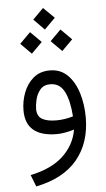

<svg xmlns="http://www.w3.org/2000/svg" viewBox="-61 -698 552 998"><g transform="rotate(-5 215.0 -198.5)"><path d="M147 -603.5 202.6 -659.2 259.3 -603.5 202.6 -546.9ZM227.1 -483.9 283.2 -540 339.4 -483.9 283.2 -427.7ZM68.4 -483.9 124.5 -540 180.7 -483.9 124.5 -427.7ZM308.1 -15.6Q290 -9.8 264.4 -4.9Q238.8 0 218.8 0Q55.2 0 55.2 -137.2Q55.2 -184.6 72 -229.5Q88.9 -274.4 123 -303.7Q157.2 -333 209 -333Q265.1 -333 301.8 -296.4Q338.4 -259.8 356.4 -200.7Q374.5 -141.6 374.5 -73.7Q374.5 58.6 302.7 145.5Q231 232.4 86.9 261.7L63 200.2Q172.9 177.7 233.9 120.6Q294.9 63.5 308.1 -15.6ZM308.6 -84.5Q303.2 -167 279.1 -214.1Q254.9 -261.2 205.1 -261.2Q171.4 -261.2 153.1 -239.5Q134.8 -217.8 127.9 -189Q121.1 -160.2 121.1 -139.6Q121.1 -101.6 147.2 -86.4Q173.3 -71.3 221.2 -71.3Q264.6 -71.3 308.6 -84.5Z"/></g></svg>

Font: Vazir Light UI
Style: Light-UI
Weight: 300
Designer: Saber Rastikerdar
Foundry: Saber Rastikerdar
Version: Version 30.0.0